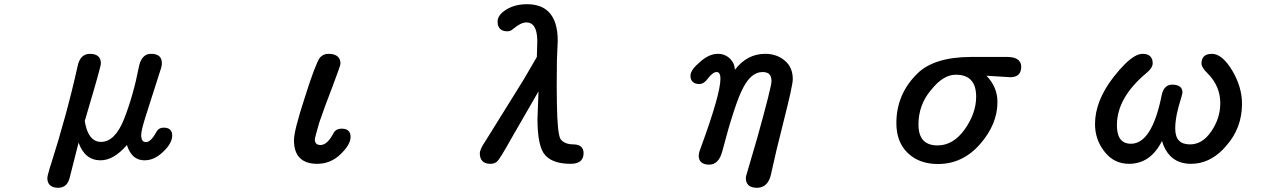

<svg xmlns="http://www.w3.org/2000/svg" viewBox="-20 -747 6040 907"><path d="M579.6 -62Q517.1 10.3 455.1 10.3Q380.9 10.3 351.1 -73.2L310.1 88.9Q304.7 113.3 292 126Q277.8 140.1 254.9 140.1Q228.5 140.1 215.3 127Q203.6 115.2 203.6 93.8Q203.6 85 217.3 38.6H217.8Q296.4 -207.5 346.2 -432.6Q352.1 -462.9 366.9 -477.8Q381.8 -492.7 404.3 -492.7Q432.1 -492.7 445.3 -479.5Q456.5 -468.3 456.5 -448.2Q456.5 -443.4 453.1 -429.2Q439.5 -374 380.4 -175.3Q393.1 -97.2 433.6 -81.1Q443.8 -76.7 457 -76.7Q523.4 -76.7 566.4 -185.5Q609.9 -296.4 636.2 -431.6Q645.5 -477.5 673.8 -489.3Q683.1 -492.7 693.4 -492.7Q744.6 -492.7 744.6 -449.2Q744.6 -432.6 737.3 -414.1L666 -190.9Q647 -129.9 647 -109.4Q647 -88.9 654.8 -81.5Q660.2 -75.7 670.9 -75.7Q692.9 -76.7 718.8 -123.5Q721.7 -129.4 726.1 -133.8Q736.3 -144 752.9 -144Q773.9 -144 783.7 -134.3Q793.5 -124.5 793.5 -107.4Q793.5 -69.8 750 -29.3Q709 10.3 663.1 10.3Q629.4 10.3 607.4 -11.7Q589.4 -29.8 579.6 -62Z M1368.7 -85Q1368.7 -129.9 1419.9 -286.6Q1445.3 -367.2 1462.9 -413.3Q1480.5 -459.5 1490.7 -474.1L1494.6 -478Q1509.3 -492.7 1531.2 -492.7Q1562.5 -492.7 1576.7 -478.5Q1588.4 -466.8 1588.4 -446.3Q1588.4 -437.5 1548.8 -333Q1515.6 -248 1488.3 -168.5Q1467.8 -97.7 1467.3 -88.9Q1467.3 -75.2 1473.9 -68.6Q1480.5 -62 1494.1 -62Q1525.9 -62 1554.7 -116.7Q1565.9 -139.2 1594.7 -139.2Q1615.7 -139.2 1626 -128.9Q1636.2 -118.7 1636.2 -100.6Q1636.2 -64 1588.9 -18.6Q1542 26.9 1478.5 26.9Q1424.3 26.9 1396.5 -1Q1368.7 -28.8 1368.7 -85Z M2246.6 -22.5Q2246.6 -41.5 2272.9 -80.1Q2362.8 -224.6 2452.6 -369.1L2516.1 -478L2518.1 -550.8Q2518.1 -608.4 2497.1 -629.4Q2485.4 -641.1 2465.8 -641.1Q2440.4 -641.1 2402.8 -609.4Q2391.6 -599.1 2377 -599.1Q2354 -599.1 2342.3 -610.8Q2330.6 -622.6 2330.6 -645.5Q2330.6 -676.8 2373 -702.6Q2413.6 -727.1 2469.7 -727.1Q2535.6 -727.1 2571.8 -690.9Q2614.7 -647.9 2614.7 -554.7L2610.8 -460.9L2609.9 -338.9L2610.8 -255.9Q2612.8 -119.1 2627.4 -90.8Q2645.5 -64.9 2690.4 -64.9Q2714.4 -64.5 2726.1 -52.7Q2736.8 -42 2736.8 -23.4Q2736.8 -1 2724.1 11.7Q2709 26.9 2675.8 26.9Q2593.3 26.9 2556.6 -12.7Q2519 -51.8 2519 -186.5L2523.9 -315.4L2393.6 -89.4Q2340.3 5.9 2328.6 15.6Q2316.4 26.9 2296.9 26.9Q2272 26.9 2259.3 14.2Q2246.6 1.5 2246.6 -22.5Z M3451.7 -417.5Q3509.3 -492.7 3594.7 -492.7Q3649.4 -492.7 3687 -460.9Q3725.1 -429.2 3725.1 -373Q3725.1 -344.2 3684.1 -183.1Q3643.1 -22 3622.6 74.2Q3611.3 128.9 3572.3 138.2Q3564.5 140.1 3555.7 140.1Q3546.9 140.1 3539.6 138.7Q3523.9 135.7 3515.1 127Q3503.4 115.2 3503.4 94.7Q3503.4 84 3511.7 60.1L3557.1 -95.2Q3624.5 -336.9 3624.5 -363.3Q3624.5 -391.1 3608.4 -400.9Q3598.1 -406.7 3582 -406.7Q3528.8 -406.7 3490.2 -331.5Q3451.2 -257.8 3392.1 -32.7Q3383.8 -0.5 3368.2 15.1Q3352.5 30.8 3330.1 30.8Q3303.7 30.8 3291.5 18.1Q3280.8 7.8 3280.8 -10.7Q3280.8 -25.4 3290 -47.9Q3383.3 -301.8 3383.3 -375Q3383.3 -395.5 3376 -402.8Q3372.1 -406.7 3365.2 -406.7Q3347.2 -406.7 3322.8 -374.5Q3304.7 -350.1 3283.4 -350.1Q3262.2 -350.1 3252 -360.8Q3241.7 -370.6 3241.7 -389.6Q3241.7 -416.5 3286.6 -454.1Q3329.1 -492.7 3371.1 -492.7Q3405.8 -492.7 3429.7 -468.8Q3450.7 -446.8 3451.7 -417.5Z M4591.3 -290Q4591.3 -344.7 4565.4 -370.1Q4542 -394 4494.6 -394Q4435.1 -394 4378.4 -321.8H4377.9Q4318.8 -251 4318.8 -159.2Q4318.8 -106.9 4343.3 -82.5Q4365.7 -60.1 4409.2 -60.1Q4482.4 -60.1 4536.6 -134.8Q4591.3 -211.9 4591.3 -290ZM4214.4 -166Q4214.4 -303.2 4315.4 -401.4Q4394.5 -477.1 4565.4 -478H4736.3Q4790 -478 4801.3 -448.2Q4804.2 -440.9 4804.2 -431.6Q4804.2 -395 4774.9 -385.3Q4765.6 -382.3 4752.9 -382.3L4640.1 -389.2Q4691.9 -335.4 4691.9 -265.6Q4691.9 -160.2 4610.4 -66.9Q4527.8 27.8 4411.1 27.8Q4319.8 27.8 4265.6 -26.9Q4214.4 -77.6 4214.4 -166Z M5469.2 -81.1Q5415 26.9 5313.5 26.9Q5241.7 26.9 5196.8 -31.7Q5152.8 -87.9 5152.8 -161.1Q5152.8 -269.5 5239.7 -382.3Q5296.9 -455.1 5338.4 -480Q5359.9 -492.7 5377.9 -492.7Q5401.9 -492.7 5413.6 -481Q5425.3 -469.2 5425.3 -448.2Q5425.3 -426.3 5396 -402.3Q5256.3 -285.6 5256.3 -156.2Q5256.3 -105 5277.8 -84Q5293.5 -67.9 5322.3 -67.9Q5421.4 -67.9 5467.3 -294.9Q5474.6 -334 5500 -344.2Q5507.8 -347.2 5519.3 -347.2Q5530.8 -347.2 5540.5 -344.2Q5565.9 -336.4 5565.9 -309.6V-309.1L5560.5 -286.6Q5531.7 -199.2 5531.7 -139.6Q5531.7 -100.6 5550.3 -82Q5567.4 -64.9 5601.6 -64.9Q5660.2 -64.9 5701.7 -126Q5744.6 -188 5744.6 -259.8Q5744.6 -340.3 5684.6 -400.4Q5655.8 -428.2 5655.8 -447.3Q5655.8 -468.8 5667.7 -480.7Q5679.7 -492.7 5705.1 -492.7Q5752.9 -492.7 5800.3 -415Q5847.2 -336.4 5847.2 -256.8Q5847.2 -142.6 5773.4 -59.1Q5764.6 -48.8 5755.9 -39.6Q5689 26.9 5606.4 26.9Q5545.4 26.9 5508.8 -9.8Q5482.4 -36.1 5469.2 -81.1Z"/></svg>

Font: YuPearl-Medium
Style: Medium
Weight: 500
Designer: Max Yao
Foundry: Max-Everyday
Version: Version 1.011; ttfautohint (v1.8.3)